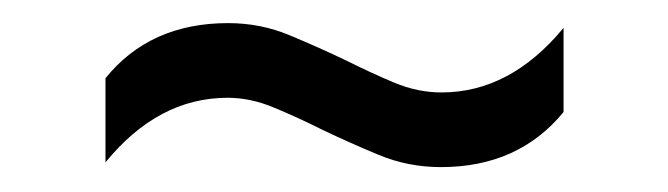

<svg xmlns="http://www.w3.org/2000/svg" viewBox="-20 -458 564 162"><path d="M352 -317Q324.5 -317 299.8 -327.2Q275 -337.5 252 -348.5Q231 -359 211.2 -367.2Q191.5 -375.5 172 -375.5Q113.5 -375.5 69 -321V-392Q106.5 -438.5 172.5 -438.5Q200 -438.5 224.5 -428.2Q249 -418 272 -407Q293 -396.5 312.8 -388.2Q332.5 -380 352.5 -380Q410.5 -380 455.5 -434.5V-363.5Q417.5 -317 352 -317Z"/></svg>

Font: Encode Sans SmCnd
Style: Regular
Weight: 400
Width: 4
Designer: Multiple Designers
Foundry: Impallari Type
Version: Version 3.002; ttfautohint (v1.8.3) -l 8 -r 50 -G 200 -x 14 